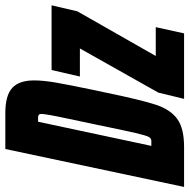

<svg xmlns="http://www.w3.org/2000/svg" viewBox="-32 -714 728 739"><g transform="rotate(-90 332.5 -344.0)"><path d="M129 -688H267Q335 -688 364 -661.5Q393 -635 393 -577Q393 -542 384.5 -492.5Q376 -443 356 -348L346 -301Q318 -165 299.5 -109Q281 -53 245 -26.5Q209 0 137 0H-17ZM224 -344 246 -448Q264 -532 264 -550Q264 -562 250 -562H234L141 -126H160Q170 -126 175.5 -136Q181 -146 190.5 -186.5Q200 -227 224 -344ZM322 0 346 -99 516 -401H408L433 -510H682L659 -411L487 -109H598L574 0Z"/></g></svg>

Font: Saira Ultra Condensed Black
Style: Italic
Weight: 900
Width: 1
Italic angle: -12°
Designer: Hector Gatti with collaboration of the Omnibus-Type team
Foundry: Omnibus-Type
Version: Version 1.001; ttfautohint (v1.8)